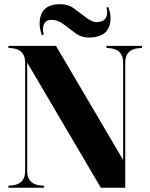

<svg xmlns="http://www.w3.org/2000/svg" viewBox="-20 -879 704 899"><path d="M325.7 -839.8Q325.7 -839.8 391.1 -791Q415 -775.4 431.2 -775.4Q481.9 -775.4 481.9 -822.3Q481.9 -832 478 -842.8L486.8 -846.7Q497.6 -818.4 497.6 -794.9Q497.6 -703.1 394 -703.1Q364.7 -703.1 337.4 -720.7L272 -769.5Q247.1 -786.1 221.2 -786.1Q181.2 -786.1 181.2 -738.3Q181.2 -729.5 185.1 -717.8L176.3 -713.9Q165.5 -743.2 165.5 -766.6Q165.5 -859.4 261.2 -859.4Q299.3 -859.4 325.7 -839.8ZM566.4 -113.3Q566.4 -113.3 566.4 0H452.1L107.4 -585.9V-78.1Q107.4 -9.8 185.5 -9.8V0H19.5V-9.8Q97.7 -9.8 97.7 -78.1V-585.9Q97.7 -654.3 19.5 -654.3V-664.1H242.2L556.6 -129.9V-585.9Q556.6 -654.3 478.5 -654.3V-664.1H644.5V-654.3Q566.4 -654.3 566.4 -585.9Z"/></svg>

Font: spinweradC
Style: Bold
Weight: 700
Width: 7
Version: Version 0.3